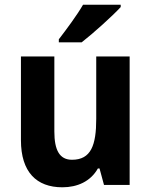

<svg xmlns="http://www.w3.org/2000/svg" viewBox="-20 -786 642 816"><path d="M493 -756V-766H333C307 -721 263 -662 230 -619V-606H327C376 -644 459 -719 493 -756ZM531 -546H389V-281C389 -169 367 -107 286 -107C233 -107 211 -148 211 -227V-546H69V-190C69 -55 135 10 245 10C309 10 365 -15 396 -70H403L422 0H531Z"/></svg>

Font: Noto Sans Malayalam SemiCondensed
Style: Bold
Weight: 700
Width: 4
Designer: Jelle Bosma - Monotype Design Team
Foundry: Monotype Imaging Inc.
Version: Version 2.104